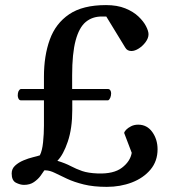

<svg xmlns="http://www.w3.org/2000/svg" viewBox="-20 -727 675 755"><path d="M399.9 7.8Q347.7 7.8 309.3 -1.7Q271 -11.2 243.4 -24.2Q215.8 -37.1 196 -46.9Q176.3 -56.6 160.2 -57.1H154.3Q149.4 -49.3 139.4 -35.6Q129.4 -22 113.5 -11Q97.7 0 74.2 0Q59.6 0 42.7 -8.5Q25.9 -17.1 25.9 -44.9Q25.9 -63.5 39.6 -75.9Q53.2 -88.4 72.5 -96.4Q91.8 -104.5 110.1 -108.9Q128.4 -113.3 136.7 -116.2Q146 -134.3 149.4 -167.7Q152.8 -201.2 152.8 -232.9V-332.5H61.5Q55.7 -333 52.7 -339.1Q49.8 -345.2 49.8 -351.1Q49.8 -372.1 61.5 -377H152.8V-425.3Q152.8 -507.8 175.8 -571.3Q198.7 -634.8 252 -670.9Q305.2 -707 397 -707Q440.9 -707 472.7 -694.1Q504.4 -681.2 524.4 -662.1Q544.4 -643.1 554.2 -624Q564 -605 564 -592.3Q564 -577.1 552.7 -561.8Q541.5 -546.4 525.9 -536.4Q510.3 -526.4 496.6 -526.4Q489.3 -526.4 482.9 -529.5Q476.6 -532.7 472.7 -539.6L397.9 -662.1H380.4Q342.8 -662.1 316.9 -640.4Q291 -618.7 277.3 -567.6Q263.7 -516.6 263.7 -430.7V-377H405.3Q411.1 -376.5 414.1 -371.3Q417 -366.2 417 -360.4Q417 -351.1 413.8 -343Q410.6 -335 405.3 -332.5H264.2V-294.4Q264.2 -222.2 246.6 -170.2Q229 -118.2 205.6 -94.7Q237.3 -85 258.5 -73.7Q279.8 -62.5 303.2 -54.4Q326.7 -46.4 363.8 -44.9Q426.8 -42.5 459.5 -67.4Q492.2 -92.3 498 -126L468.3 -204.1Q468.8 -209 475.8 -216.6Q482.9 -224.1 495.4 -230.5Q507.8 -236.8 523.4 -236.8Q558.1 -236.8 578.9 -207.8Q599.6 -178.7 599.6 -140.1Q599.6 -93.3 571.8 -60.1Q543.9 -26.9 498.5 -9.5Q453.1 7.8 399.9 7.8Z"/></svg>

Font: Gelasio Medium
Style: Regular
Weight: 500
Designer: Eben Sorkin
Foundry: Eben Sorkin
Version: Version 1.008